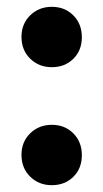

<svg xmlns="http://www.w3.org/2000/svg" viewBox="-20 -529 303 563"><path d="M43 -75Q43 -113 68.5 -138Q94 -163 132 -163Q170 -163 195 -138Q220 -113 220 -74Q220 -35 195 -10.5Q170 14 132 14Q94 14 68.5 -11Q43 -36 43 -75ZM43 -421Q43 -459 68.5 -484Q94 -509 132 -509Q170 -509 195 -484Q220 -459 220 -420Q220 -381 195 -356.5Q170 -332 132 -332Q94 -332 68.5 -357Q43 -382 43 -421Z"/></svg>

Font: Space Grotesk Frontify SemiBold
Style: Regular
Weight: 600
Designer: Florian Karsten
Version: Version 2.000